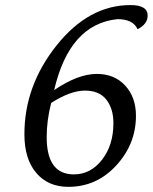

<svg xmlns="http://www.w3.org/2000/svg" viewBox="-20 -723 599 753"><path d="M269.5 -39.1Q335.4 -39.1 380.1 -96.4Q424.8 -153.8 424.8 -240.2Q424.8 -296.9 397 -332.3Q369.1 -367.7 313.5 -367.7Q256.3 -367.7 180.7 -319.3Q163.1 -251 163.1 -185.1Q163.1 -39.1 269.5 -39.1ZM248 9.8Q168.5 9.8 122.1 -44.9Q75.7 -99.6 75.7 -196.3Q75.7 -386.7 201.9 -544.9Q328.1 -703.1 491.7 -703.1Q559.1 -703.1 559.1 -662.1Q559.1 -628.4 519.5 -608.4Q502 -647.9 440.4 -647.9Q252.4 -628.4 192.4 -369.6Q285.6 -433.1 359.9 -433.1Q428.7 -433.1 470.9 -387.5Q513.2 -341.8 513.2 -269Q513.2 -158.2 436 -74.2Q358.9 9.8 248 9.8Z"/></svg>

Font: Kelvinch
Style: Italic
Weight: 400
Italic angle: -10°
Designer: Paul James Miller
Foundry: High-Logic / Made with FontCreator
Version: Version 3.40;July 22, 2017;FontCreator 11.0.0.2388 64-bit